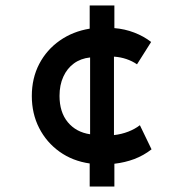

<svg xmlns="http://www.w3.org/2000/svg" viewBox="-20 -600 688 700"><path d="M307 80V-4Q244.5 -13 197 -47Q149.5 -81 122.8 -133.2Q96 -185.5 96 -250Q96 -315 123 -366.8Q150 -418.5 197.8 -452Q245.5 -485.5 307 -495.5V-580H397V-497.5Q435 -494.5 469.5 -481.2Q504 -468 531 -447L479.5 -365.5Q462 -377.5 440.5 -384.8Q419 -392 395.5 -393.5V-107.5Q423 -110.5 447.5 -120Q472 -129.5 490 -143.5L532.5 -55.5Q503.5 -33 469.8 -20.2Q436 -7.5 397 -3V80ZM308.5 -110.5V-390.5Q274.5 -387 249.5 -368.8Q224.5 -350.5 210.8 -320.2Q197 -290 197 -250.5Q197 -191 227.2 -154.5Q257.5 -118 308.5 -110.5Z"/></svg>

Font: Geologica Roman Medium
Style: Regular
Weight: 500
Designer: Sindre Bremnes, Frode Helland
Foundry: Monokrom Skriftforlag AS
Version: Version 1.010;gftools[0.9.28]